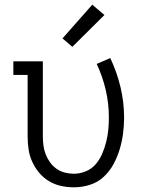

<svg xmlns="http://www.w3.org/2000/svg" viewBox="-20 -792 640 820"><path d="M296 8Q268 8 240.5 2Q213 -4 189 -18.5Q165 -33 147 -54.5Q129 -76 117.5 -101.5Q106 -127 102 -154.5Q98 -182 98 -210V-472H37V-530H163V-210Q163 -190 165.5 -170.5Q168 -151 175 -133Q182 -115 193.5 -99Q205 -83 221 -71.5Q237 -60 256.5 -55Q276 -50 295 -50Q322 -50 347 -60.5Q372 -71 389 -91Q406 -111 416.5 -135.5Q427 -160 433.5 -186Q440 -212 442.5 -238Q445 -264 445 -291Q445 -350 431.5 -408Q418 -466 393 -519L451 -544Q479 -485 494.5 -420.5Q510 -356 510 -290Q510 -256 505.5 -221.5Q501 -187 491 -154Q481 -121 464.5 -90.5Q448 -60 422.5 -36.5Q397 -13 363.5 -2.5Q330 8 296 8ZM289 -592 247 -628 374 -772 426 -728Z"/></svg>

Font: Iosevka Slab Light Extended
Style: Regular
Weight: 300
Width: 7
Monospace: yes
Designer: Belleve Invis
Foundry: Belleve Invis
Version: Version 11.1.0; ttfautohint (v1.8.3)